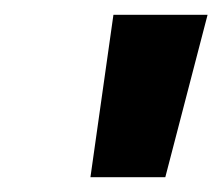

<svg xmlns="http://www.w3.org/2000/svg" viewBox="-20 -775 300 259"><path d="M102 -536 133 -755H260L203 -536Z"/></svg>

Font: DM Sans 18pt Black
Style: Italic
Weight: 900
Italic angle: -10°
Designer: Colophon Foundry, Jonny Pinhorn
Foundry: Colophon Foundry
Version: Version 4.004;gftools[0.9.30]